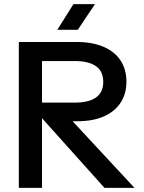

<svg xmlns="http://www.w3.org/2000/svg" viewBox="-20 -908 695 928"><path d="M71 0V-705H352Q426 -705 480 -682Q534 -659 562.5 -616Q591 -573 591 -513Q591 -454 562.5 -411Q534 -368 481 -345Q428 -322 354 -322H250V-363H136V-412H342Q408 -412 443.5 -436.5Q479 -461 479 -512Q479 -564 443.5 -588.5Q408 -613 342 -613H147L183 -650V0ZM485 0 145 -379H278L630 0ZM335 -888H439L356 -764H257Z"/></svg>

Font: TikTok Sans 24pt Medium
Style: Regular
Weight: 500
Version: Version 4.000